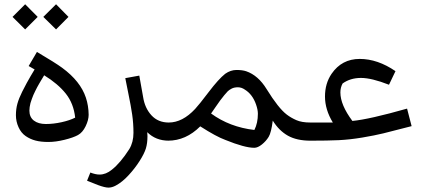

<svg xmlns="http://www.w3.org/2000/svg" viewBox="-20 -647 1966 883"><path d="M179.2 -569.3 237.8 -627.4 294.9 -569.3 237.8 -511.7ZM37.6 -569.3 95.7 -627.4 153.3 -569.3 95.7 -511.7ZM115.2 -138.2Q115.2 -108.4 135.7 -92.5Q156.2 -76.7 190.9 -76.7Q225.6 -76.7 263.2 -85Q300.8 -93.3 325.7 -106Q318.8 -170.9 282.7 -216.3Q246.6 -261.7 183.1 -300.8Q182.6 -299.8 177 -290.5Q171.4 -281.2 168.9 -277.1Q166.5 -272.9 160.4 -262.7Q154.3 -252.4 151.1 -246.1Q147.9 -239.7 142.3 -228.8Q136.7 -217.8 133.5 -210.2Q130.4 -202.6 126.5 -192.1Q122.6 -181.6 120.1 -172.9Q115.2 -153.3 115.2 -138.2ZM82 -225.1Q104.5 -269.5 120.8 -296.9Q137.2 -324.2 139.2 -327.6L111.8 -343.3L149.9 -408.2Q235.8 -357.4 265.6 -335.4Q350.1 -273.4 375 -197.8Q387.2 -161.1 387.7 -119.1Q387.7 -95.2 373.8 -66.4Q359.9 -37.6 338.6 -25.9Q317.4 -14.2 277.1 -4.2Q236.8 5.9 202.4 5.9Q168 5.9 143.6 -0.5Q119.1 -6.8 98.1 -21.2Q77.1 -35.6 65.2 -62Q53.2 -88.4 53.2 -117.2Q53.2 -146 60.1 -170.4Q66.9 -194.8 82 -225.1Z M657.2 -39.1 658.2 -21Q658.2 11.7 650.9 35.6Q643.6 59.6 622.3 93Q601.1 126.5 571.8 158.4Q542.5 190.4 512.2 206.5Q495.1 215.8 478.8 215.8Q462.4 215.8 430.7 204.1L380.4 184.1L395.5 146.5Q419.4 155.8 438 155.8Q467.3 155.8 494.6 133.3Q533.7 102.5 574.7 38.6Q593.8 6.8 593.8 -36.1Q593.8 -79.1 587.9 -119.9Q582 -160.6 570.6 -215.3Q559.1 -270 556.2 -287.6L620.6 -299.3L638.2 -200.7Q646 -149.9 676.5 -116.7Q707 -83.5 756.3 -83.5V0Q696.3 0 657.2 -39.1Z M1166 -124Q1166 -142.1 1157.7 -166Q1141.6 -212.9 1106 -234.9Q1090.8 -245.6 1074 -245.6Q1057.1 -245.6 1045.4 -239.5Q1033.7 -233.4 1027.3 -227.1Q1021 -220.7 1011.5 -209.2Q1002 -197.8 991.9 -184.1Q981.9 -170.4 969 -151.4Q956.1 -132.3 950.7 -125Q1036.1 -62.5 1149.9 -49.3Q1166 -81.1 1166 -124ZM755.9 -83.5Q819.3 -83.5 877.4 -146Q894.5 -164.1 939.7 -223.6Q984.9 -283.2 1015.6 -307.6Q1040.5 -325.2 1067.6 -325.2Q1094.7 -325.2 1112.3 -319.3Q1167.5 -300.3 1206.1 -237.3Q1260.3 -149.4 1298.8 -120.1Q1317.9 -105.5 1342.8 -94.5Q1367.7 -83.5 1407.7 -83.5V0Q1345.2 0 1304.2 -22.9Q1263.2 -45.9 1234.4 -92.3Q1227.5 -37.1 1215.6 -17.6Q1203.6 2 1184.6 17.3Q1165.5 32.7 1149.4 32.7Q1105.5 32.7 1016.6 -3.4Q974.6 -18.6 900.9 -65.9Q835 0 752.4 0Q737.8 -1 726.1 -13.4Q714.4 -25.9 714.4 -41.7Q714.4 -57.6 727.1 -70.6Q739.7 -83.5 755.9 -83.5Z M1510.7 -83.5Q1474.6 -143.1 1474.6 -203.1Q1474.6 -263.2 1504.9 -307.6Q1551.8 -376 1634.3 -376Q1716.8 -376 1798.8 -319.8L1769 -257.3Q1689 -288.6 1640.1 -288.6Q1591.3 -288.6 1555.7 -263.2Q1545.4 -244.6 1545.4 -221.7Q1545.4 -164.6 1600.6 -90.8Q1678.2 -98.1 1852.1 -147.5L1873 -66.9Q1783.2 -43.5 1742.9 -33.7Q1702.6 -23.9 1646 -14.4Q1589.4 -4.9 1538.1 -2.4Q1486.8 0 1407.2 0Q1391.1 -1 1378.4 -13.4Q1365.7 -25.9 1366.2 -41.7Q1366.7 -57.6 1378.7 -70.3Q1390.6 -83 1406.2 -83.5Z"/></svg>

Font: MiladAzad
Style: Regular
Weight: 400
Designer: Reza bakhtiari fard
Foundry: http://font-store.ir
Version: Version:0.0.3;RFB:1.2.5;Building:2016-04-05 21:27:38.277324